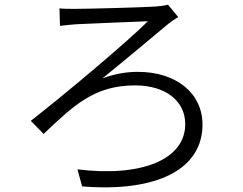

<svg xmlns="http://www.w3.org/2000/svg" viewBox="-20 -761 1040 823"><path d="M235 -725 237 -650C257 -653 284 -655 305 -657C355 -660 551 -667 614 -670C527 -583 261 -359 112 -243L167 -187C296 -309 384 -395 559 -395C690 -395 774 -328 774 -229C774 -78 589 -1 312 -35L332 38C656 64 848 -37 848 -227C848 -362 735 -453 571 -453C529 -453 478 -447 419 -425C502 -492 625 -595 703 -660C713 -668 733 -682 744 -688L700 -741C686 -737 663 -734 647 -733C585 -729 355 -723 303 -723C277 -723 253 -723 235 -725Z"/></svg>

Font: ChiuKong Gothic MN Normal
Style: Regular
Weight: 350
Designer: Ryoko NISHIZUKA 西塚涼子 (kana, bopomofo & ideographs); Paul D. Hunt (Latin, Greek & Cyrillic); Sandoll Communications 산돌커뮤니
Foundry: Adobe
Version: Version 1.300